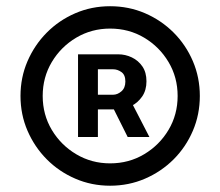

<svg xmlns="http://www.w3.org/2000/svg" viewBox="-20 -757 698 608"><path d="M328.6 -168.9Q270 -168.9 218.5 -191.2Q167 -213.4 128.2 -252.4Q89.4 -291.5 67.1 -343Q44.9 -394.5 44.9 -453.1Q44.9 -511.7 67.1 -563.2Q89.4 -614.7 128.2 -653.8Q167 -692.9 218.5 -715.1Q270 -737.3 328.6 -737.3Q387.7 -737.3 439.2 -715.1Q490.7 -692.9 529.8 -653.8Q568.8 -614.7 590.8 -563.2Q612.8 -511.7 612.8 -453.1Q612.8 -394.5 590.8 -343Q568.8 -291.5 529.8 -252.4Q490.7 -213.4 439.2 -191.2Q387.7 -168.9 328.6 -168.9ZM328.6 -239.7Q388.2 -239.7 436.5 -268.6Q484.9 -297.4 513.7 -345.7Q542.5 -394 542.5 -453.1Q542.5 -512.2 513.7 -560.5Q484.9 -608.9 436.5 -637.7Q388.2 -666.5 328.6 -666.5Q270 -666.5 221.4 -637.7Q172.9 -608.9 144 -560.5Q115.2 -512.2 115.2 -453.1Q115.2 -394 144 -345.7Q172.9 -297.4 221.4 -268.6Q270 -239.7 328.6 -239.7ZM384.3 -323.2 323.2 -445.3H390.1L453.1 -323.2ZM227.1 -323.2V-585H354.5Q377 -585 397.5 -575.2Q418 -565.4 430.9 -546.6Q443.8 -527.8 443.8 -499.5Q443.8 -471.2 430.2 -451.4Q416.5 -431.6 395.5 -421.1Q374.5 -410.6 351.1 -410.6H263.7V-457H337.9Q352.1 -457 364.5 -467.8Q377 -478.5 377 -499Q377 -520 364.5 -528.8Q352.1 -537.6 338.4 -537.6H290V-323.2Z"/></svg>

Font: Inter 18pt Medium
Style: Regular
Weight: 500
Designer: Rasmus Andersson
Foundry: rsms
Version: Version 4.001;git-66647c0bb